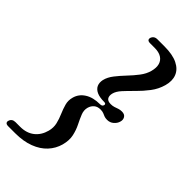

<svg xmlns="http://www.w3.org/2000/svg" viewBox="-334 -816 1010 1010"><g transform="rotate(45 171.5 -311.0)"><path d="M235.5 -307Q238.5 -319 223.5 -319Q189 -319 168.5 -328.5Q148 -338 140.2 -355.2Q132.5 -372.5 137.5 -396Q144 -422.5 164.2 -448.5Q184.5 -474.5 209.5 -500.8Q234.5 -527 255.2 -554Q276 -581 284 -610.5Q292 -640.5 286 -662.2Q280 -684 260.8 -696Q241.5 -708 210.5 -708H176Q163.5 -708 158.8 -713.5Q154 -719 157 -729.5Q160 -738.5 168 -744.2Q176 -750 189 -750H241Q302 -750 338.8 -732Q375.5 -714 388 -682.2Q400.5 -650.5 389 -609.5Q378 -570 353 -537.2Q328 -504.5 299.8 -476.8Q271.5 -449 249.5 -425Q227.5 -401 222.5 -379Q218 -359 226 -347Q234 -335 256 -335Q269.5 -335 280.5 -338.5Q291.5 -342 301.8 -345.8Q312 -349.5 325.5 -349.5Q346 -349.5 354 -336.2Q362 -323 357 -306.5Q352.5 -289.5 337.2 -276.2Q322 -263 301 -263Q287.5 -263 279 -266.5Q270.5 -270 261.5 -273.8Q252.5 -277.5 238.5 -277.5Q216.5 -277.5 202.8 -266Q189 -254.5 183.5 -235Q177.5 -212.5 187 -188.8Q196.5 -165 210.2 -137.8Q224 -110.5 231 -78.5Q238 -46.5 227.5 -7Q216.5 33 188.2 63.5Q160 94 114.8 111.2Q69.5 128.5 9 128.5H-43Q-56 128.5 -60.8 122.5Q-65.5 116.5 -62.5 107.5Q-59.5 97 -51.5 91.5Q-43.5 86 -30.5 86H3.5Q50.5 86 81.8 61.5Q113 37 124.5 -6.5Q132 -35 125.8 -61.8Q119.5 -88.5 108.2 -114.2Q97 -140 90 -165.5Q83 -191 90.5 -217.5Q100 -253 132.8 -274Q165.5 -295 217 -295Q225 -295 229.5 -298.2Q234 -301.5 235.5 -307Z"/></g></svg>

Font: Fraunces Medium
Style: Italic
Weight: 500
Italic angle: -16°
Version: Version 1.000;[b76b70a41]